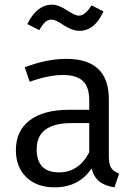

<svg xmlns="http://www.w3.org/2000/svg" viewBox="-20 -790 582 822"><path d="M233 -52Q317 -52 362 -138V-263H287Q137 -263 137 -151Q137 -52 233 -52ZM446 -365V-121Q446 -86 456.5 -70.5Q467 -55 490 -47L470 12Q430 6 406 -12.5Q382 -31 372 -69Q318 12 214 12Q137 12 92.5 -31.5Q48 -75 48 -147Q48 -230 107.5 -275Q167 -320 276 -320H362V-361Q362 -418 334.5 -443.5Q307 -469 249 -469Q189 -469 107 -440L86 -502Q180 -538 264 -538Q446 -538 446 -365ZM202 -706Q185 -706 173.5 -695.5Q162 -685 148 -661L97 -687Q138 -770 203 -770Q231 -770 266 -746.5Q301 -723 318 -723Q344 -723 372 -767L423 -741Q385 -658 321 -658Q289 -658 253 -682Q217 -706 202 -706Z"/></svg>

Font: FiraSans
Style: Regular
Weight: 350
Designer: Carrois Corporate & Edenspiekermann AG
Foundry: Carrois Corporate GbR & Edenspiekermann AG
Version: Version 3.106;PS 003.106;hotconv 1.0.70;makeotf.lib2.5.58329